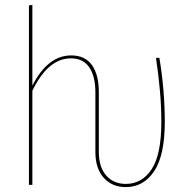

<svg xmlns="http://www.w3.org/2000/svg" viewBox="-20 -754 773 783"><path d="M652 -257Q652 -120 608.5 -55.5Q565 9 493 9Q437 9 403 -29Q369 -67 369 -134V-377Q369 -443 344 -479.5Q319 -516 269 -516Q176 -516 112 -384V0H98V-732L112 -734V-405Q175 -528 270 -528Q327 -528 355 -488.5Q383 -449 383 -379V-135Q383 -73 413 -38.5Q443 -4 493 -4Q559 -4 598.5 -64Q638 -124 638 -257Q638 -374 616 -518H630Q652 -386 652 -257Z"/></svg>

Font: Fira Sans Compressed Hair
Style: Regular
Weight: 100
Width: 1
Designer: bBox Type GmbH & Carrois Corporate GbR & Edenspiekermann AG
Foundry: bBox Type GmbH & Carrois Corporate GbR & Edenspiekermann AG
Version: Version 4.301